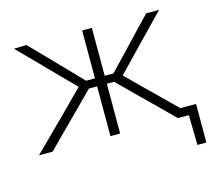

<svg xmlns="http://www.w3.org/2000/svg" viewBox="-93 -612 979 868"><g transform="rotate(-15 396.0 -178.0)"><path d="M24.5 0Q68 -43 111.5 -86Q154.5 -128.5 197 -171L278 -252.5L208 -323.5Q166 -366.5 124.5 -408.8Q83 -451 40 -494.5L98.5 -496.5Q134 -460 170 -423Q206 -386 241.5 -349.5L317.5 -270.5H359V-494.5H404.5V-270.5H445.5L520.5 -349Q554.5 -385.5 590 -422.5Q625 -459 658.5 -494.5H719Q677.5 -451.5 636.5 -409Q595 -366 554.5 -324.5L483.5 -250.5L563.5 -171.5Q596.5 -139 630 -106.5Q663.5 -73.5 697 -40.5H770.5V140H728.5L726 0H674.5Q636.5 -37.5 601 -73Q565.5 -108 528 -144.5L439 -233H404.5V0H359V-233H320.5L231 -143Q195 -107.5 159.2 -71.5Q123.5 -35.5 88.5 0Z"/></g></svg>

Font: Heraclito ExtraLight
Style: Regular
Weight: 200
Designer: Kostas Bartsokas (font) & Cristiano Sobral (main changes)
Foundry: Kostas Bartsokas (font) & Cristiano Sobral (main changes)
Version: Version 1.00;July 8, 2020;FontCreator 13.0.0.2655 64-bit